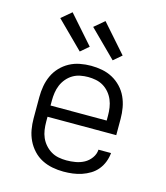

<svg xmlns="http://www.w3.org/2000/svg" viewBox="-115 -861 830 958"><g transform="rotate(15 300.0 -382.0)"><path d="M302 8Q273 8 244.5 2.5Q216 -3 190.5 -16Q165 -29 145 -50.5Q125 -72 112.5 -98Q100 -124 95 -152.5Q90 -181 90 -210V-320Q90 -349 95 -377.5Q100 -406 112 -432Q124 -458 144 -479Q164 -500 189 -513.5Q214 -527 242.5 -532.5Q271 -538 300 -538Q329 -538 357.5 -532.5Q386 -527 411 -513.5Q436 -500 456 -479Q476 -458 488 -432Q500 -406 505 -377.5Q510 -349 510 -320V-236H155V-210Q155 -189 158 -168.5Q161 -148 169 -129.5Q177 -111 191 -95Q205 -79 222.5 -68.5Q240 -58 260.5 -54Q281 -50 302 -50Q325 -50 348.5 -54Q372 -58 392.5 -69Q413 -80 427.5 -100Q442 -120 443 -143H508Q506 -120 497.5 -97.5Q489 -75 474 -56.5Q459 -38 438.5 -25.5Q418 -13 395.5 -5.5Q373 2 349.5 5Q326 8 302 8ZM155 -294H445V-320Q445 -340 442 -360.5Q439 -381 431 -400Q423 -419 409.5 -435Q396 -451 378.5 -461.5Q361 -472 340.5 -476Q320 -480 300 -480Q280 -480 259.5 -476Q239 -472 221.5 -461.5Q204 -451 190.5 -435Q177 -419 169 -400Q161 -381 158 -360.5Q155 -340 155 -320ZM396 -592 259 -728 311 -772 438 -628ZM226 -592 89 -728 141 -772 268 -628Z"/></g></svg>

Font: Iosevka Slab Light Extended
Style: Regular
Weight: 300
Width: 7
Monospace: yes
Designer: Belleve Invis
Foundry: Belleve Invis
Version: Version 11.1.0; ttfautohint (v1.8.3)